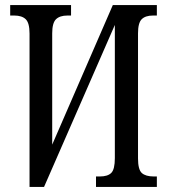

<svg xmlns="http://www.w3.org/2000/svg" viewBox="-20 -734 662 754"><path d="M96 -602Q96 -644 81 -658.5Q66 -673 36 -673H20V-714H259V-673H245Q215 -673 200 -658.5Q185 -644 185 -603V-166L423 -714H596V-673H581Q551 -673 536.5 -658.5Q522 -644 522 -603V-112Q522 -68 537 -54.5Q552 -41 584 -41H596V0H357V-41H372Q403 -41 417 -55Q431 -69 431 -113V-636L153 0H96Z"/></svg>

Font: Noto Serif Cond
Style: Regular
Weight: 400
Width: 3
Designer: Monotype Design Team
Foundry: Monotype Imaging Inc.
Version: Version 1.001